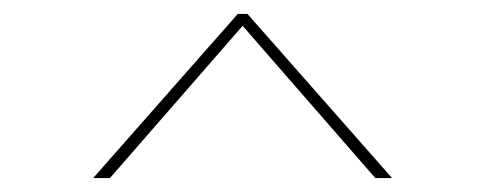

<svg xmlns="http://www.w3.org/2000/svg" viewBox="-20 -860 695 275"><path d="M113.5 -605 320.5 -840H334.5L541.5 -605H517.5L327.5 -823L137.5 -605Z"/></svg>

Font: Spartan Thin Thin
Style: Regular
Weight: 250
Version: Version 1.004